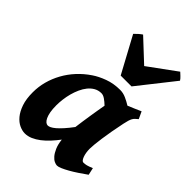

<svg xmlns="http://www.w3.org/2000/svg" viewBox="-220 -819 932 932"><g transform="rotate(45 246.0 -353.0)"><path d="M281.7 -175.8Q284.2 -195.8 287.6 -219.2Q291 -242.7 294.7 -266.1Q298.3 -289.6 302 -311Q305.7 -332.5 308.6 -349.1Q294.9 -362.3 280.8 -372.1Q266.6 -381.8 253.9 -381.3Q233.9 -380.9 217.8 -371.6Q201.7 -362.3 189.2 -346.9Q176.8 -331.5 167.7 -311.5Q158.7 -291.5 152.8 -269.8Q147 -248 144.3 -226.1Q141.6 -204.1 141.6 -185.1Q141.6 -159.2 145 -140.4Q148.4 -121.6 154.3 -109.4Q160.2 -97.2 167.2 -91.6Q174.3 -85.9 181.6 -85.9Q188 -85.9 197.3 -90.3Q206.5 -94.7 219 -105.2Q231.4 -115.7 247.1 -133.1Q262.7 -150.4 281.7 -175.8ZM491.2 -57.6Q470.7 -43 449.5 -28.8Q428.2 -14.6 409.2 -3.9Q390.1 6.8 374.8 13.4Q359.4 20 350.6 20Q342.8 20 331.8 14.9Q320.8 9.8 310.3 -2.4Q299.8 -14.6 290.8 -34.9Q281.7 -55.2 278.3 -85.9Q262.2 -64.5 244.4 -45.2Q226.6 -25.9 207.8 -11.5Q189 2.9 169.4 11.5Q149.9 20 129.9 20Q111.8 20 91.8 10.7Q71.8 1.5 54.9 -18.8Q38.1 -39.1 27.1 -71Q16.1 -103 16.1 -148.9Q16.1 -187.5 26.1 -224.4Q36.1 -261.2 54.7 -294.9Q73.2 -328.6 100.3 -358.2Q127.4 -387.7 162.1 -411.1Q188.5 -429.2 226.1 -443.1Q263.7 -457 308.6 -457Q329.1 -457 349.1 -448Q369.1 -439 387.2 -427.7Q405.8 -436 423.6 -443.1Q441.4 -450.2 455.1 -457L472.2 -420.4Q463.9 -413.6 458.3 -408.2Q452.6 -402.8 448.7 -395.8Q444.8 -388.7 441.7 -378.4Q438.5 -368.2 435.1 -351.6Q427.7 -316.4 422.1 -284.9Q416.5 -253.4 412.8 -227.1Q409.2 -200.7 407.2 -181.2Q405.3 -161.6 405.3 -150.9Q405.3 -137.7 407.2 -125.2Q409.2 -112.8 412.8 -102.8Q416.5 -92.8 421.1 -86.9Q425.8 -81.1 431.6 -81.1Q441.4 -81.1 452.4 -83.7Q463.4 -86.4 482.9 -94.7ZM335 -507.8H260.7L160.2 -693.8Q168 -702.1 178.2 -711.2Q188.5 -720.2 196.8 -725.6L308.6 -621.1L451.7 -725.6Q457.5 -720.2 467 -711.4Q476.6 -702.6 481.9 -693.8Z"/></g></svg>

Font: Gentium Book Basic
Style: Bold Italic
Weight: 700
Italic angle: -8°
Designer: J. Victor Gaultney and Annie Olsen
Foundry: SIL International
Version: Version 1.102; 2013; Maintenance release